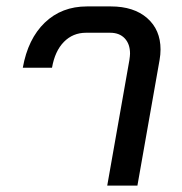

<svg xmlns="http://www.w3.org/2000/svg" viewBox="-20 -578 566 598"><path d="M383 -391Q385 -405 385 -411Q385 -441 368.5 -458.5Q352 -476 323 -476H248Q207 -476 179 -447.5Q151 -419 142 -367H51Q67 -457 119.5 -507.5Q172 -558 251 -558H325Q397 -558 438.5 -521.5Q480 -485 480 -424Q480 -408 477 -391L408 0H314Z"/></svg>

Font: Bai Jamjuree Medium
Style: Italic
Weight: 500
Italic angle: -10°
Version: Version 1.000; ttfautohint (v1.6)